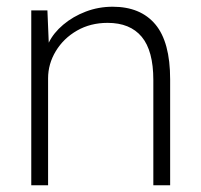

<svg xmlns="http://www.w3.org/2000/svg" viewBox="-20 -551 598 571"><path d="M73 0V-520H121L125 -424Q139 -453 168 -477.5Q197 -502 235 -516.5Q273 -531 315 -531Q398 -531 442 -478.5Q486 -426 486 -315V0H436V-313Q436 -400 401.5 -441.5Q367 -483 300 -483Q249 -483 209 -460Q169 -437 146 -399Q123 -361 123 -318V0Z"/></svg>

Font: Lexend Deca ExtraLight
Style: Regular
Weight: 200
Designer: Bonnie Shaver-Troup, Thomas Jockin
Foundry: Lexend
Version: Version 1.008; ttfautohint (v1.8.4.7-5d5b)